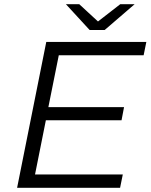

<svg xmlns="http://www.w3.org/2000/svg" viewBox="-20 -901 722 921"><path d="M148 -64H569L556 0H62L202 -700H682L669 -636H262L212 -387H575L563 -324H200ZM410 -757 296 -881H360L450 -798L557 -881H626L482 -757Z"/></svg>

Font: Montserrat
Style: Italic
Weight: 400
Italic angle: -11.3°
Designer: Julieta Ulanovsky
Foundry: Julieta Ulanovsky
Version: Version 9.000; ttfautohint (v1.8.4.7-5d5b)